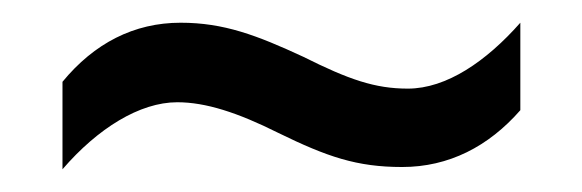

<svg xmlns="http://www.w3.org/2000/svg" viewBox="-20 -437 512 169"><path d="M225 -320C268 -299 294 -290 334 -290C375 -290 410 -308 438 -340V-417C408 -383 373 -359 339 -359C310 -359 287 -367 247 -387C206 -406 177 -417 139 -417C98 -417 63 -399 35 -365V-288C66 -324 103 -347 136 -347C161 -347 189 -338 225 -320Z"/></svg>

Font: Noto Sans Malayalam Condensed
Style: Regular
Weight: 400
Width: 3
Designer: Jelle Bosma - Monotype Design Team
Foundry: Monotype Imaging Inc.
Version: Version 2.104